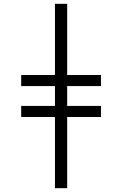

<svg xmlns="http://www.w3.org/2000/svg" viewBox="-20 -843 640 1006"><path d="M268 143V-230H91V-288H268V-392H91V-450H268V-823H332V-450H509V-392H332V-288H509V-230H332V143Z"/></svg>

Font: Iosevka SS04 Light Extended
Style: Regular
Weight: 300
Width: 7
Monospace: yes
Designer: Belleve Invis
Foundry: Belleve Invis
Version: Version 19.0.0; ttfautohint (v1.8.4)